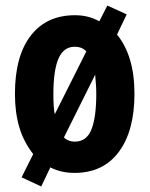

<svg xmlns="http://www.w3.org/2000/svg" viewBox="-20 -615 541 694"><path d="M466 -276Q466 -142 409.5 -66Q353 10 249 10Q201 10 162 -10L129 59L58 26L100 -58Q65 -103 49.5 -156Q34 -209 34 -276Q34 -412 91 -486Q148 -560 251 -560Q300 -560 339 -538L368 -595L438 -563L403 -490Q466 -413 466 -276ZM173 -275Q173 -253 174 -234.5Q175 -216 178 -202L292 -429Q277 -446 250 -446Q210 -446 191.5 -403.5Q173 -361 173 -275ZM328 -276Q328 -296 326.5 -313Q325 -330 324 -345L211 -118Q227 -103 250 -103Q293 -103 310.5 -147Q328 -191 328 -276Z"/></svg>

Font: Noto Sans Lao Looped ExtraCondensed ExtraBold
Style: Regular
Weight: 800
Width: 2
Designer: Mark Frömberg, Ben Mitchell
Foundry: The Fontpad Ltd
Version: Version 1.002; ttfautohint (v1.8.4.7-5d5b)